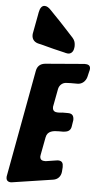

<svg xmlns="http://www.w3.org/2000/svg" viewBox="-66 -1090 579 1124"><g transform="rotate(5 223.0 -528.0)"><path d="M345 -831C345 -850 342 -864 329 -879L282 -930C257 -957 234 -982 211 -1005L187 -1030C174 -1044 162 -1051 150 -1051C134 -1051 123 -1037 118 -1010L115 -993C110 -966 105 -940 100 -913L95 -886C94 -883 94 -879 94 -874C94 -857 102 -837 129 -829L158 -822C202 -810 246 -799 290 -789L297 -787C302 -786 307 -785 310 -785C325 -785 341 -795 344 -822ZM288 -42C315 -46 332 -65 335 -92L337 -120C337 -143 332 -157 305 -157L300 -156H298L234 -146C214 -146 201 -150 201 -173L202 -177V-179L222 -285C229 -324 265 -327 297 -327H320C323 -327 327 -327 330 -328C353 -330 366 -341 369 -362L375 -400C375 -424 367 -438 340 -438H312C308 -438 304 -438 301 -437L282 -436C263 -436 250 -443 250 -463C250 -468 250 -471 251 -473L270 -574C275 -597 294 -613 317 -613L340 -614H383C408 -615 428 -633 435 -658C438 -670 440 -681 443 -692L444 -695C445 -700 446 -704 446 -708C446 -729 431 -733 412 -733L182 -714C153 -711 136 -695 131 -667L16 -42C15 -39 15 -36 15 -31C15 -14 25 -5 44 -5L49 -6H51Z"/></g></svg>

Font: Bangerz
Style: Bold
Weight: 700
Designer: vernon adams
Foundry: Vernon Adams
Version: Version 2.10;December 28, 2023;FontCreator 13.0.0.2683 64-bi